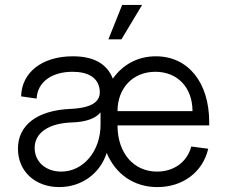

<svg xmlns="http://www.w3.org/2000/svg" viewBox="-20 -745 918 781"><path d="M620 16C724 16 805 -45 827 -140L758 -149C742 -87 688 -47 619 -47C523 -47 458 -123 458 -235H831V-248C831 -410 745 -516 614 -516C540 -516 479 -482 439 -425C415 -486 361 -516 276 -516C152 -516 68 -451 66 -353L129 -344C132 -410 189 -453 275 -453C339 -453 378 -429 385 -383C393 -332 355 -306 266 -302C131 -296 53 -236 53 -140C53 -48 123 16 221 16C314 16 388 -41 414 -123C450 -37 524 16 620 16ZM763 -293H458C458 -387 521 -453 612 -453C702 -453 763 -389 763 -293ZM229 -47C166 -47 121 -87 121 -143C121 -205 178 -244 274 -247C330 -249 369 -263 389 -288V-238C389 -130 319 -47 229 -47ZM421 -585H474L558 -725H477Z"/></svg>

Font: Uncut Sans Book
Style: Regular
Weight: 350
Designer: Kasper Nordkvist
Foundry: UNCUT.wtf
Version: Version 1.304;Glyphs 3.2 (3246)